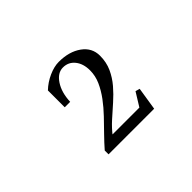

<svg xmlns="http://www.w3.org/2000/svg" viewBox="-81 -888 750 750"><g transform="rotate(-45 293.5 -513.5)"><path d="M167 -317V-338Q187 -361 210.5 -385Q234 -409 258.5 -434.5Q283 -460 303 -487Q323 -514 335.5 -542Q348 -570 348 -600Q348 -637 329.5 -660Q311 -683 281 -683Q251 -683 229.5 -650.5Q208 -618 206 -568H176V-661Q199 -683 229 -696.5Q259 -710 285 -710Q342 -710 379 -683.5Q416 -657 416 -613Q416 -577 402.5 -547.5Q389 -518 368 -493.5Q347 -469 322 -447Q297 -425 272.5 -403Q248 -381 229 -356L220 -361H390L377 -354L416 -417L434 -412L419 -317Z"/></g></svg>

Font: Wittgenstein Medium
Style: Regular
Weight: 500
Designer: Jörg Drees
Foundry: Jörg Drees
Version: Version 1.500